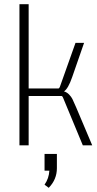

<svg xmlns="http://www.w3.org/2000/svg" viewBox="-20 -695 466 918"><path d="M117 0H73V-675H117V-272H259Q263 -272 266 -279L341 -490H382L325 -326Q306 -271 286 -258Q300 -254 310.5 -243Q321 -232 326 -222Q331 -212 344 -182L421 0H376L281 -229Q278 -236 274 -236H117ZM193 121V41H252V109Q252 163 213 203L193 188Q214 158 216 121Z"/></svg>

Font: Gemunu Libre ExtraLight
Style: Regular
Weight: 200
Designer: Puspanada Ekanayake, Sola Matas, Pathum Egodawatta, Kosala Senevirathne
Foundry: mooniak
Version: Version 1.100